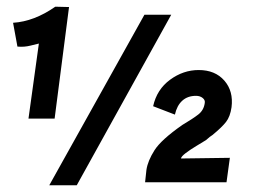

<svg xmlns="http://www.w3.org/2000/svg" viewBox="-20 -552 804 573"><path d="M32 -413 19 -484Q82 -488 145 -532L186 -531L143 -198H65L96 -422Q91 -421 71.5 -416Q52 -411 32 -413ZM411 -508H491L209 1H127ZM524 -179Q556 -198 572 -210.5Q588 -223 591 -244Q593 -253 585 -259.5Q577 -266 565 -266Q540 -266 524 -251.5Q508 -237 502 -210L437 -235Q448 -285 487.5 -314Q527 -343 573 -343Q622 -343 649.5 -311.5Q677 -280 671 -232Q667 -204 654.5 -188Q642 -172 614 -149Q607 -145 595 -134Q587 -129 567 -117Q547 -105 534 -95Q521 -85 520 -79L666 -81L656 -8H413L417 -45Q421 -72 441 -103.5Q461 -135 524 -179Z"/></svg>

Font: Bellota
Style: Bold Italic
Weight: 700
Italic angle: -7.5°
Designer: Kemie Guaida
Foundry: Kemie Guaida
Version: Version 4.001